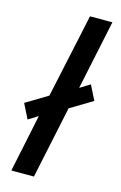

<svg xmlns="http://www.w3.org/2000/svg" viewBox="-118 -811 541 862"><g transform="rotate(15 153.0 -380.0)"><path d="M27 0 83 -268 38 -240 4 -308 105 -369 189 -760H293L225 -437L272 -466L306 -398L203 -336L132 0Z"/></g></svg>

Font: Noto Sans Display Medium
Style: Italic
Weight: 500
Italic angle: -12°
Designer: Monotype Design Team
Foundry: Monotype Imaging Inc.
Version: Version 2.003